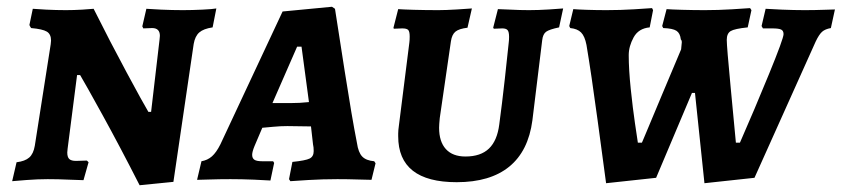

<svg xmlns="http://www.w3.org/2000/svg" viewBox="-20 -530 2490 568"><path d="M452 -413 453 -424Q453 -447 430 -447L404 -446L401 -452L413 -504Q425 -503 457 -501.5Q489 -500 521 -500Q548 -500 579 -501.5Q610 -503 620 -505L609 -449Q582 -445 569.5 -434Q557 -423 553 -400L493 8L393 18Q335 -96 283.5 -189.5Q232 -283 217 -308H208L180 -90L179 -79Q179 -65 185 -59.5Q191 -54 205 -54L237 -55L242 -50L227 3Q215 3 183.5 1.5Q152 0 121 0Q92 0 59 2.5Q26 5 16 6L29 -50Q54 -53 66.5 -64Q79 -75 83 -99L130 -399L131 -410Q131 -429 118.5 -436.5Q106 -444 72 -447Q68 -453 67 -456L77 -504Q86 -503 116.5 -501.5Q147 -500 175 -500Q198 -500 223.5 -501.5Q249 -503 257 -504Q306 -406 355 -315Q404 -224 419 -199H427Z M1087 -53 1091 -47 1079 2Q1068 2 1038.5 1Q1009 0 978 0Q935 0 893 2.5Q851 5 839 6L835 0L845 -51Q884 -55 896 -61Q908 -67 908 -83Q908 -95 906 -103L900 -156L830 -157Q810 -157 789 -155Q768 -153 756 -152L733 -98Q726 -81 726 -72Q726 -62 732.5 -57.5Q739 -53 755 -53H788L791 -48L780 4Q769 3 731.5 1.5Q694 0 662 0Q628 0 600 1Q572 2 563 2L576 -53Q594 -56 607 -67.5Q620 -79 632 -103L816 -496L962 -510L971 -504Q978 -459 999.5 -321Q1021 -183 1036 -107Q1040 -79 1051.5 -67Q1063 -55 1087 -53ZM838 -225Q867 -225 894 -228L872 -392H859L786 -225Z M1279 -152Q1279 -111 1299 -89Q1319 -67 1357 -67Q1402 -67 1426.5 -90.5Q1451 -114 1457 -162Q1465 -221 1473.5 -297Q1482 -373 1485 -404Q1486 -411 1486 -421Q1486 -436 1481.5 -441Q1477 -446 1466 -446L1441 -445L1439 -448L1453 -503Q1463 -503 1490.5 -501.5Q1518 -500 1545 -500Q1572 -500 1604 -502Q1636 -504 1646 -505L1634 -449Q1605 -443 1595.5 -436Q1586 -429 1584 -411L1555 -174Q1543 -83 1486.5 -37Q1430 9 1331 9Q1158 9 1158 -127V-135Q1158 -144 1160 -158L1191 -404Q1192 -411 1192 -422Q1192 -437 1187.5 -441.5Q1183 -446 1170 -446L1145 -445L1144 -448L1158 -503Q1170 -502 1204 -501Q1238 -500 1277 -500Q1298 -500 1331.5 -502Q1365 -504 1376 -505L1363 -448Q1338 -445 1327.5 -436.5Q1317 -428 1314 -408L1281 -181Q1279 -161 1279 -152Z M2036 -255H2027L1921 -4L1773 12Q1767 -33 1748 -173.5Q1729 -314 1715 -397Q1710 -423 1699 -434Q1688 -445 1667 -447L1664 -453L1676 -503Q1686 -502 1715 -501Q1744 -500 1774 -500Q1815 -500 1856 -502.5Q1897 -505 1909 -506L1912 -500L1902 -449Q1869 -446 1854.5 -419.5Q1840 -393 1840 -367Q1840 -324 1846 -266.5Q1852 -209 1858.5 -165Q1865 -121 1867 -108H1879Q1878 -105 1939 -251L1995 -384L1997 -405Q1997 -410 1995.5 -411.5Q1994 -413 1994 -414Q1992 -432 1981 -439Q1970 -446 1942 -447L1939 -453L1952 -503Q1964 -502 1997.5 -501Q2031 -500 2065 -500Q2104 -500 2145.5 -502.5Q2187 -505 2199 -506L2203 -500L2192 -449Q2153 -445 2141.5 -438Q2130 -431 2130 -412Q2130 -393 2141.5 -272Q2153 -151 2157 -108H2169Q2212 -206 2255 -311Q2298 -416 2298 -429Q2298 -439 2291 -442.5Q2284 -446 2264 -446H2237L2233 -453L2245 -504Q2256 -503 2293 -501.5Q2330 -500 2360 -500Q2391 -500 2416.5 -501Q2442 -502 2450 -502L2438 -447Q2421 -444 2412 -436Q2403 -428 2393 -407L2212 -4L2064 12Z"/></svg>

Font: Alegreya SC
Style: Bold Italic
Weight: 700
Italic angle: -7°
Designer: Juan Pablo del Peral
Foundry: Huerta Tipografica
Version: Version 2.007; ttfautohint (v1.6)